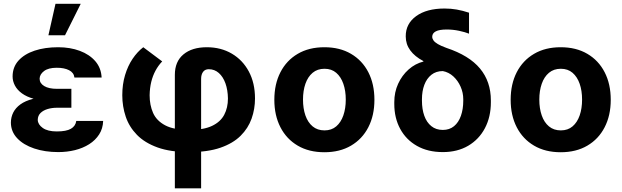

<svg xmlns="http://www.w3.org/2000/svg" viewBox="-20 -806 3335 1030"><path d="M253.2 -285.9H362.9V-228H285.5Q258.9 -228 235.4 -221.1Q212 -214.1 197.4 -199.8Q182.9 -185.4 182.5 -163Q183.2 -138.1 209.5 -119.5Q235.8 -100.9 284.8 -100.9Q335.6 -100.9 360.4 -115.2Q385.3 -129.6 389.2 -157.3H533.4Q532 -116.1 511.9 -84.9Q491.8 -53.6 458.5 -32.5Q425.1 -11.4 382.5 -0.7Q339.8 9.9 292.6 9.9Q221.2 9.9 163.5 -9.4Q105.8 -28.8 72.3 -64.3Q38.7 -99.8 38.4 -148.4Q38.7 -177.6 51.1 -202.4Q63.6 -227.3 89.5 -246.1Q115.4 -264.9 156.1 -275.4Q196.7 -285.9 253.2 -285.9ZM362.9 -264.9H253.2Q200.6 -264.9 161.9 -275.7Q123.2 -286.6 97.8 -305Q72.4 -323.5 60 -347.1Q47.6 -370.7 47.6 -395.6Q47.6 -446 79.2 -481Q110.8 -516 165.8 -534.3Q220.9 -552.6 291.9 -552.6Q356.2 -552.6 408.2 -533.2Q460.2 -513.8 491.5 -477.5Q522.7 -441.1 525.2 -389.9H379.3Q376.1 -416.5 350.3 -429.5Q324.6 -442.5 284.4 -442.5Q239.3 -442.5 216.1 -424.7Q192.8 -407 192.5 -383.5Q192.8 -359 217.3 -344.3Q241.8 -329.5 285.5 -329.5H362.9ZM239.7 -616.8 277.7 -785.5H413L328.8 -616.8Z M918 204.5V-404.5Q918 -475.9 964.1 -514.2Q1010.3 -552.6 1089.5 -552.6Q1165.1 -552.6 1223.5 -518.3Q1282 -484 1315 -422.2Q1348 -360.4 1348 -277.7Q1348 -221.2 1329.7 -169.6Q1311.4 -117.9 1270.6 -77.4Q1229.8 -36.9 1162.3 -13.5Q1094.8 9.9 995.7 9.9Q894.5 9.9 825.5 -14.9Q756.4 -39.8 714.7 -82.6Q672.9 -125.4 654.5 -180.2Q636 -235.1 636 -295.1Q636 -353.7 650.9 -403.2Q665.8 -452.8 691.4 -490.6Q717 -528.4 748.6 -552.6L850.1 -476.6Q828.8 -454.2 814.1 -426.8Q799.4 -399.5 791.4 -366.7Q783.4 -333.8 782.7 -295.1Q782.7 -242.5 801.1 -200.5Q819.6 -158.4 866.1 -133.7Q912.6 -109 995.7 -109Q1071.7 -109 1117.2 -130.5Q1162.6 -152 1182.7 -190Q1202.8 -228 1202.8 -277.7Q1202.1 -323.2 1189.5 -358.7Q1176.8 -394.2 1153.9 -414.4Q1131 -434.7 1100.1 -434.7Q1079.9 -434.7 1069.4 -420.5Q1058.9 -406.2 1058.9 -382.8V204.5Z M1720.2 10.7Q1637.4 10.7 1577.2 -24.7Q1517 -60 1484.4 -123.4Q1451.7 -186.8 1451.7 -270.6Q1451.7 -355.1 1484.4 -418.5Q1517 -481.9 1577.2 -517.2Q1637.4 -552.6 1720.2 -552.6Q1802.9 -552.6 1863.1 -517.2Q1923.3 -481.9 1956 -418.5Q1988.6 -355.1 1988.6 -270.6Q1988.6 -186.8 1956 -123.4Q1923.3 -60 1863.1 -24.7Q1802.9 10.7 1720.2 10.7ZM1720.9 -106.5Q1758.5 -106.5 1783.7 -128Q1808.9 -149.5 1821.9 -186.8Q1834.9 -224.1 1834.9 -271.7Q1834.9 -319.2 1821.9 -356.5Q1808.9 -393.8 1783.7 -415.5Q1758.5 -437.1 1720.9 -437.1Q1682.9 -437.1 1657.1 -415.5Q1631.4 -393.8 1618.4 -356.5Q1605.5 -319.2 1605.5 -271.7Q1605.5 -224.1 1618.4 -186.8Q1631.4 -149.5 1657.1 -128Q1682.9 -106.5 1720.9 -106.5Z M2156.6 -610.8Q2156.2 -678.6 2212.5 -719.5Q2268.8 -760.3 2364.7 -760.3Q2399.1 -760.3 2430.2 -754.8Q2461.3 -749.3 2496.1 -737.9V-625.4Q2474.8 -633.9 2442.5 -640.8Q2410.2 -647.7 2376.4 -647.7Q2336.6 -647.7 2317.6 -637.6Q2298.7 -627.5 2298.7 -608.7Q2298.7 -599.1 2305.4 -589.3Q2312.1 -579.5 2328.8 -569.6Q2345.5 -559.7 2375 -549Q2496.8 -508.5 2555 -438.4Q2613.3 -368.3 2613.3 -267V-257.1Q2613.3 -179 2581.5 -118.6Q2549.7 -58.2 2491.8 -24.1Q2433.9 9.9 2355.5 9.9Q2275.6 9.9 2217.2 -23.1Q2158.7 -56.1 2127 -114.5Q2095.2 -172.9 2095.2 -248.6V-258.5Q2095.2 -311.4 2115.8 -356.5Q2136.4 -401.6 2171.9 -433.2Q2207.4 -464.8 2251.8 -475.9L2250.7 -478.7Q2204.9 -502.8 2180.8 -535.9Q2156.6 -568.9 2156.6 -610.8ZM2243.6 -273.8V-265.6Q2243.6 -220.2 2256.2 -184.8Q2268.8 -149.5 2293.9 -129.3Q2318.9 -109 2355.5 -109Q2391.3 -109 2415.7 -129.1Q2440 -149.1 2452.6 -184.7Q2465.2 -220.2 2465.2 -265.6V-273.8Q2465.2 -308.6 2451 -340.9Q2436.8 -373.2 2412.1 -396Q2387.4 -418.7 2355.5 -424.7Q2319.2 -424.7 2294.2 -404.8Q2269.2 -384.9 2256.4 -350.9Q2243.6 -316.8 2243.6 -273.8Z M2987.9 10.7Q2905.2 10.7 2845 -24.7Q2784.8 -60 2752.1 -123.4Q2719.5 -186.8 2719.5 -270.6Q2719.5 -355.1 2752.1 -418.5Q2784.8 -481.9 2845 -517.2Q2905.2 -552.6 2987.9 -552.6Q3070.7 -552.6 3130.9 -517.2Q3191.1 -481.9 3223.7 -418.5Q3256.4 -355.1 3256.4 -270.6Q3256.4 -186.8 3223.7 -123.4Q3191.1 -60 3130.9 -24.7Q3070.7 10.7 2987.9 10.7ZM2988.6 -106.5Q3026.3 -106.5 3051.5 -128Q3076.7 -149.5 3089.7 -186.8Q3102.6 -224.1 3102.6 -271.7Q3102.6 -319.2 3089.7 -356.5Q3076.7 -393.8 3051.5 -415.5Q3026.3 -437.1 2988.6 -437.1Q2950.6 -437.1 2924.9 -415.5Q2899.1 -393.8 2886.2 -356.5Q2873.2 -319.2 2873.2 -271.7Q2873.2 -224.1 2886.2 -186.8Q2899.1 -149.5 2924.9 -128Q2950.6 -106.5 2988.6 -106.5Z"/></svg>

Font: InterMG
Style: Bold
Weight: 700
Designer: Rasmus Andersson
Foundry: rsms
Version: Version 3.019;December 26, 2023;FontCreator 15.0.0.2955 64-b